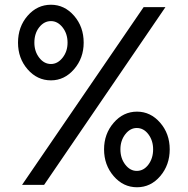

<svg xmlns="http://www.w3.org/2000/svg" viewBox="-20 -780 792 810"><path d="M195 -441C233 -441 265.5 -456.7 292.5 -488C319.5 -519.3 333 -556.7 333 -600C333 -644.7 319.5 -682.5 292.5 -713.5C265.5 -744.5 233 -760 195 -760C156.3 -760 123.5 -744.5 96.5 -713.5C69.5 -682.5 56 -644.7 56 -600C56 -556 69.5 -518.5 96.5 -487.5C123.5 -456.5 156.3 -441 195 -441ZM73 0H166L678 -750H586ZM195 -510C175.7 -510 159.2 -518.8 145.5 -536.5C131.8 -554.2 125 -575.3 125 -600C125 -626 131.8 -647.7 145.5 -665C159.2 -682.3 175.7 -691 195 -691C213.7 -691 230 -682.2 244 -664.5C258 -646.8 265 -625.3 265 -600C265 -575.3 258 -554.2 244 -536.5C230 -518.8 213.7 -510 195 -510ZM558 10C596.7 10 629.3 -5.7 656 -37C682.7 -68.3 696 -106 696 -150C696 -194 682.5 -231.5 655.5 -262.5C628.5 -293.5 596 -309 558 -309C519.3 -309 486.5 -293.3 459.5 -262C432.5 -230.7 419 -193.3 419 -150C419 -106 432.5 -68.3 459.5 -37C486.5 -5.7 519.3 10 558 10ZM557 -59C538.3 -59 522.2 -67.8 508.5 -85.5C494.8 -103.2 488 -124.7 488 -150C488 -174.7 494.8 -195.8 508.5 -213.5C522.2 -231.2 538.3 -240 557 -240C576.3 -240 592.7 -231.2 606 -213.5C619.3 -195.8 626 -174.7 626 -150C626 -124.7 619.3 -103.2 606 -85.5C592.7 -67.8 576.3 -59 557 -59Z"/></svg>

Font: Orkney
Style: Regular
Weight: 400
Designer: Samuel Oakes and Alfredo Marco Pradil
Foundry: Alfredo Marco Pradil
Version: 1.0; ttfautohint (v1.5)